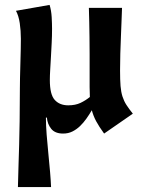

<svg xmlns="http://www.w3.org/2000/svg" viewBox="-20 -532 582 782"><path d="M404 12Q383 -17 371.5 -38.5Q360 -60 354 -83Q344 -66 332 -49Q320 -32 306 -18.5Q292 -5 275 3.5Q258 12 237 12Q204 12 188.5 -7.5Q173 -27 171 -53H167Q167 -22 170 16.5Q173 55 177 94Q181 133 184 169Q187 205 188 230H53Q54 179 55.5 139.5Q57 100 58 57.5Q59 15 60 -39Q61 -93 61 -174Q61 -187 61.5 -214.5Q62 -242 63 -272.5Q64 -303 64.5 -331Q65 -359 65 -374Q65 -407 60.5 -437.5Q56 -468 45 -488L182 -512Q189 -489 190.5 -462Q192 -435 192 -415Q192 -386 190.5 -357Q189 -328 187.5 -300.5Q186 -273 184.5 -248.5Q183 -224 183 -206Q183 -147 203 -125Q223 -103 258 -103Q287 -103 308 -113Q329 -123 346 -137Q345 -155 345 -177.5Q345 -200 345 -229Q345 -275 345 -312Q345 -349 344.5 -381Q344 -413 343.5 -441.5Q343 -470 342 -500H477Q476 -476 475 -446Q474 -416 472.5 -382.5Q471 -349 470 -313.5Q469 -278 469 -245Q469 -206 471 -181.5Q473 -157 479 -138.5Q485 -120 495 -104.5Q505 -89 521 -69Z"/></svg>

Font: Cantora One
Style: Regular
Weight: 400
Designer: Pablo Impallari, Rodrigo Fuenzalida
Foundry: Pablo Impallari
Version: Version 1.002; ttfautohint (v0.8) -G 200 -r 50